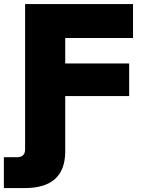

<svg xmlns="http://www.w3.org/2000/svg" viewBox="-88 -748 713 972"><path d="M-68.4 204.1V47.9H-2Q39.1 47.9 39.1 7.8V-727.5H585.4V-555.7H242.2V-426.8H565.9V-261.7H242.2V18.6Q242.2 204.1 37.1 204.1Z"/></svg>

Font: Inter Display Black
Style: Regular
Weight: 900
Designer: Rasmus Andersson
Foundry: rsms
Version: Version 4.000;git-a52131595